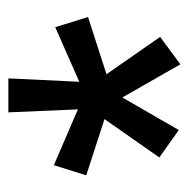

<svg xmlns="http://www.w3.org/2000/svg" viewBox="-16 -736 463 472"><g transform="rotate(-90 216.0 -499.5)"><path d="M65.4 -339.8 159.7 -474.6 21.5 -519.5 46.4 -599.1 183.6 -540 176.3 -710.9H259.8L251.5 -536.6L385.7 -595.7L410.6 -515.1L270 -469.7L361.8 -337.9L294.4 -288.1L212.9 -430.7L132.8 -292Z"/></g></svg>

Font: Ufes Sans SemiBold
Style: Regular
Weight: 600
Designer: Ricardo Esteves & Filipe Motta
Foundry: ProDesignUfes - Ricardo Esteves, Filipe Motta (This is a derivative work, based on Roboto family, by Christian Robertson
Version: Version 2.0